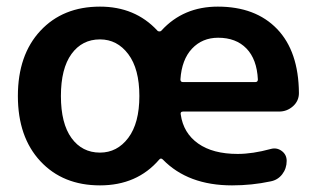

<svg xmlns="http://www.w3.org/2000/svg" viewBox="-20 -550 962 580"><path d="M282 -431Q228 -431 196 -387Q164 -343 164 -260Q164 -177 196 -133Q228 -89 282 -89Q334 -89 367.5 -133.5Q401 -178 401 -260Q401 -342 367.5 -386.5Q334 -431 282 -431ZM639 -436Q591 -436 560 -403Q529 -370 525 -310Q525 -302 533 -302H751Q759 -302 759 -310Q756 -371 724.5 -403.5Q693 -436 639 -436ZM282 -530Q388 -530 455 -458Q457 -455 461.5 -455Q466 -455 468 -458Q534 -530 638 -530Q752 -530 817 -462.5Q882 -395 883 -269Q883 -245 865 -229Q847 -213 823 -213H533Q524 -213 526 -204Q534 -148 578.5 -116.5Q623 -85 698 -85Q743 -85 798 -100Q816 -105 831 -94Q846 -83 846 -64Q846 -41 832.5 -23.5Q819 -6 797 -2Q741 10 681 10Q548 10 472 -68Q466 -74 461 -68Q394 10 282 10Q170 10 102 -63Q34 -136 34 -260Q34 -384 102 -457Q170 -530 282 -530Z"/></svg>

Font: Rounded Mplus 1c Bold
Style: Bold
Weight: 700
Version: Version 1.059.20150529